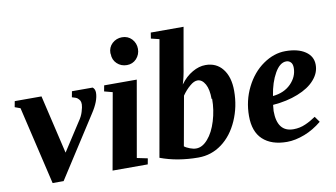

<svg xmlns="http://www.w3.org/2000/svg" viewBox="-72 -859 1807 1032"><g transform="rotate(-10 831.5 -343.0)"><path d="M161 -459 236 -139 335 -292Q352 -316 359 -340Q367 -366 367 -379Q367 -393 363 -400Q358 -408 351 -414Q344 -420 321 -426L327 -458H440Q453 -448 453 -428Q453 -383 412 -321L199 10H139L39 -416L9 -427L15 -459Z M608 -44 666 -32 660 0H468L542 -415L497 -427L503 -459H681ZM567 -619 566 -623Q566 -655 588 -676Q611 -697 642 -697Q674 -697 695 -675Q716 -652 716 -621Q716 -590 695 -567Q674 -545 643 -545Q611 -545 589 -566Q567 -587 567 -619Z M1062 -287H1059Q1059 -339 1043 -368Q1026 -398 1001 -398Q982 -398 960 -379Q935 -358 916 -330L868 -62Q877 -54 898 -46Q916 -39 932 -39Q966 -39 996 -74Q1026 -108 1044 -167Q1062 -226 1062 -287ZM936 11H933Q880 11 825 2Q773 -7 728 -24L839 -652L794 -663L799 -695H978L941 -485Q932 -427 920 -390Q949 -430 986 -451Q1022 -472 1058 -472Q1117 -472 1151 -429Q1186 -385 1186 -309Q1186 -223 1153 -148Q1120 -73 1063 -31Q1006 11 936 11Z M1642 -371V-370Q1642 -326 1609 -289Q1577 -252 1516 -228Q1456 -204 1379 -198Q1378 -188 1376 -165Q1376 -50 1465 -50Q1500 -50 1531 -64Q1559 -76 1588 -96L1610 -65Q1565 -28 1516 -9Q1464 11 1419 11Q1334 11 1287 -33Q1241 -76 1241 -161Q1241 -245 1277 -317Q1313 -389 1372 -430Q1431 -471 1494 -471Q1562 -471 1602 -444Q1642 -417 1642 -371ZM1387 -247V-245Q1448 -251 1485 -288Q1523 -326 1523 -375Q1523 -396 1513 -406Q1503 -416 1489 -416Q1454 -416 1426 -367Q1398 -318 1387 -247Z"/></g></svg>

Font: Libra Serif Modern
Style: Bold Italic
Weight: 700
Italic angle: -12°
Designer: Stefan Peev, Context Ltd
Foundry: Stefan Peev, Context Ltd
Version: Version 1.000